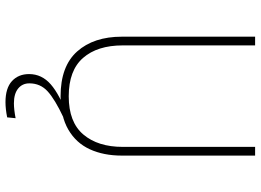

<svg xmlns="http://www.w3.org/2000/svg" viewBox="-142 -580 928 683"><g transform="rotate(90 321.5 -238.0)"><path d="M397 0Q333 30 304.5 56Q276 82 276 121Q276 146 294.5 161Q313 176 347 176Q369 176 400 170L397 200Q367 206 343 206Q293 206 268 183Q243 160 243 122Q243 77 279.5 45Q316 13 393 -15ZM533 -208Q533 -143 510.5 -94Q488 -45 440.5 -17.5Q393 10 322 10Q215 10 162.5 -49Q110 -108 110 -208V-682H141V-211Q141 -121 185.5 -70Q230 -19 322 -19Q414 -19 458 -71Q502 -123 502 -211V-682H533Z"/></g></svg>

Font: Firava
Style: Regular
Weight: 400
Designer: Carrois Corporate & Edenspiekermann AG
Foundry: Greg Finn Gibson
Version: Version 5.000